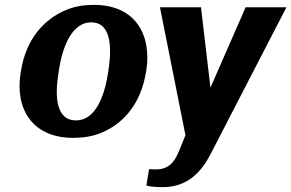

<svg xmlns="http://www.w3.org/2000/svg" viewBox="-20 -558 1200 791"><path d="M65 -259C59 -220 59 -186 65 -153C83 -59 153 10 281 10C322 10 361 4 395 -10C492 -49 561 -135 581 -259L583 -269C589 -308 588 -342 582 -375C564 -469 495 -538 367 -538C326 -538 289 -532 255 -518C158 -479 87 -393 67 -269ZM221 -257 223 -271C240 -379 282 -466 356 -466C430 -466 444 -381 427 -271L425 -257C408 -147 367 -62 293 -62C217 -62 203 -146 221 -257ZM639 -528 744 -1 720 58C698 116 670 140 622 140C616 140 609 139 601 139H594L583 207C603 211 625 213 651 213C755 213 812 147 849 74L1160 -528H992L847 -197L808 -528Z"/></svg>

Font: Aerodynamic
Style: BdObl
Weight: 500
Designer: Google
Version: Version 2.000980; 2014